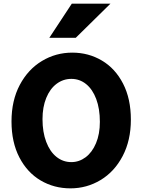

<svg xmlns="http://www.w3.org/2000/svg" viewBox="-20 -1011 786 1043"><path d="M367.7 -582.5Q323.2 -582.5 287.4 -555.7Q251.5 -528.8 231.2 -479Q210.9 -429.2 210.9 -363.8Q210.9 -293.5 231 -240.5Q251 -187.5 286.6 -158.9Q322.3 -130.4 367.7 -130.4Q409.7 -130.4 445.1 -156.7Q480.5 -183.1 501.5 -232.9Q522.5 -282.7 522.5 -349.1Q522.5 -420.4 502.7 -473.1Q482.9 -525.9 447.8 -554.2Q412.6 -582.5 367.7 -582.5ZM362.8 12.2Q273.4 12.2 200.7 -30.8Q127.9 -73.7 85.2 -156Q42.5 -238.3 42.5 -351.6Q42.5 -464.8 87.4 -549.6Q132.3 -634.3 207.8 -679.7Q283.2 -725.1 372.6 -725.1Q460.9 -725.1 533.4 -682.1Q606 -639.2 648.4 -556.9Q690.9 -474.6 690.9 -361.3Q690.9 -248 646.2 -163.1Q601.6 -78.1 526.4 -33Q451.2 12.2 362.8 12.2ZM580.1 -991.2 391.6 -805.7H248L370.1 -991.2Z"/></svg>

Font: Lesson One Extra
Style: Regular
Weight: 800
Designer: But Ko, Victor Gaultney, Annie Olsen, Julie Remington, Don Collingsworth, Eric Hays, Becca Hirsbrunner
Version: Version 1.100